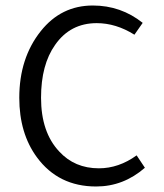

<svg xmlns="http://www.w3.org/2000/svg" viewBox="-20 -665 596 697"><path d="M498 -582 468 -539Q401 -581 331 -581Q235 -581 180 -502Q129 -430 129 -310Q129 -185 195 -115Q251 -54 339 -54Q411 -54 476 -101L506 -56Q428 12 329 12Q192 12 114 -94Q50 -181 50 -310Q50 -454 128 -552Q202 -645 317 -645Q419 -645 498 -582Z"/></svg>

Font: Tajawal
Style: Regular
Weight: 400
Designer: Boutros Fonts
Foundry: Created by Boutros International 2017
Version: Version 1.700